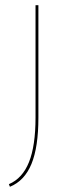

<svg xmlns="http://www.w3.org/2000/svg" viewBox="-20 -426 283 735"><path d="M116 -406H127V24Q127 137 100.5 201.5Q74 266 18 289L14 279Q66 257 91 194.5Q116 132 116 24Z"/></svg>

Font: Ysabeau SC Hairline
Style: Regular
Weight: 100
Designer: Christian Thalmann (Catharsis Fonts)
Version: Version 0.003